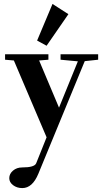

<svg xmlns="http://www.w3.org/2000/svg" viewBox="-20 -691 526 980"><path d="M217.8 -457.5 169.4 -483.9 248 -670.9 329.1 -618.7ZM93.8 269Q66.4 269 46.9 254.2Q27.3 239.3 27.3 218.3Q27.3 196.3 46.4 179.9Q65.4 163.6 93.3 163.6Q155.8 163.6 164.6 142.6L217.8 9.8L50.8 -382.3L5.9 -386.2V-414.1H227.1V-386.2L179.7 -382.3L281.2 -141.6L377.4 -377.9L289.1 -386.2V-414.1H481V-386.2L412.6 -378.9L175.8 195.8Q145.5 269 93.8 269Z"/></svg>

Font: Elstob 18pt
Style: Bold
Weight: 700
Designer: Peter S. Baker
Version: Version 1.015